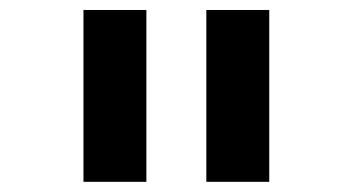

<svg xmlns="http://www.w3.org/2000/svg" viewBox="-20 -830 704 383"><path d="M146.5 -467.3H272V-810.1H146.5ZM391.6 -467.3H517.1V-810.1H391.6Z"/></svg>

Font: Krona One
Style: Regular
Weight: 400
Designer: Yvonne Schüttler
Foundry: Yvonne Schüttler
Version: Version 1.002